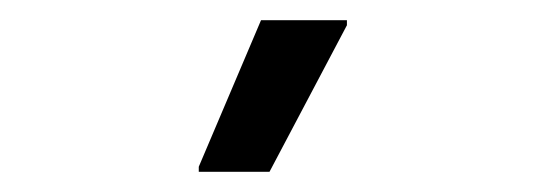

<svg xmlns="http://www.w3.org/2000/svg" viewBox="-20 -720 540 190"><path d="M246.7 -550H176.7V-555L238.3 -700H323.3V-695Z"/></svg>

Font: Familjen Grotesk Variable
Style: Regular
Weight: 400
Designer: Anders Wikstroem, Jonas Baeckman, Matilda Gysing, Kristian Moeller
Foundry: Familjen STHLM AB
Version: Version 2.000